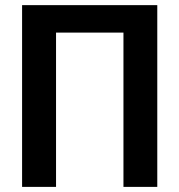

<svg xmlns="http://www.w3.org/2000/svg" viewBox="-20 -731 702 751"><path d="M595.2 -710.9V0H462.9V-603.5H199.2V0H66.4V-710.9Z"/></svg>

Font: Roboto SemiCondensed SemiBold
Style: Regular
Weight: 600
Width: 4
Designer: Christian Robertson
Foundry: Google
Version: Version 3.009; 2024